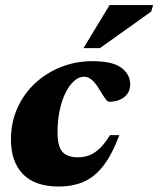

<svg xmlns="http://www.w3.org/2000/svg" viewBox="-20 -700 607 736"><path d="M302.5 -406Q282.5 -406 264.2 -389.8Q246 -373.5 231.5 -344.8Q217 -316 208.8 -276.8Q200.5 -237.5 200.5 -192.5Q200.5 -140.5 218.5 -118.8Q236.5 -97 279 -97Q303 -97 323.5 -105.2Q344 -113.5 363 -131.8Q382 -150 401.5 -182H437.5Q409 -106 375.2 -63.2Q341.5 -20.5 299.8 -2.8Q258 15 205 15Q114 15 68 -32.5Q22 -80 22 -165Q22 -231.5 47 -286.5Q72 -341.5 115.2 -381.5Q158.5 -421.5 214.8 -443.5Q271 -465.5 334 -465.5Q412 -465.5 445.5 -440Q479 -414.5 479 -377Q479 -346 456.5 -328Q434 -310 398.5 -310Q392.5 -310 384.8 -320.2Q377 -330.5 362 -355.5Q347 -381 332.5 -393.5Q318 -406 302.5 -406ZM300 -515.5 400 -680.5H567L559.5 -655.5L363 -515.5Z"/></svg>

Font: Newsreader 16pt 16pt ExtraBold
Style: Italic
Weight: 800
Italic angle: -17°
Version: Version 1.003